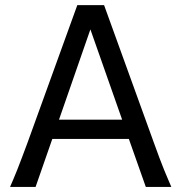

<svg xmlns="http://www.w3.org/2000/svg" viewBox="-20 -733 721 753"><path d="M334.5 -617.7 211.4 -263.7H459ZM19.5 0Q25.9 -14.6 32.7 -30.8Q39.6 -46.9 47.6 -67.1Q55.7 -87.4 65.4 -113.3Q75.2 -139.2 87.9 -173.3L283.2 -712.9H388.2L583.5 -173.3Q595.7 -139.2 605.5 -113.3Q615.2 -87.4 623.5 -67.1Q631.8 -46.9 638.7 -30.8Q645.5 -14.6 651.9 0H551.8L485.4 -188H185.1L119.6 0Z"/></svg>

Font: Andika Afr
Style: Regular
Weight: 400
Designer: Victor Gaultney, Annie Olsen, Julie Remington, Don Collingsworth, Eric Hays, Becca Hirsbrunner
Foundry: SIL International
Version: Version 5.000